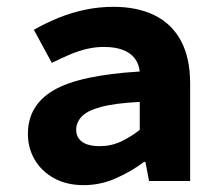

<svg xmlns="http://www.w3.org/2000/svg" viewBox="-20 -528 640 560"><path d="M224.4 12Q174.2 12 137.8 -8.1Q101.3 -28.2 81.4 -62Q61.4 -95.9 61.4 -137.6Q61.4 -220.9 136.6 -264.9Q211.9 -308.8 387.6 -319.4Q385.1 -341.6 373 -357.7Q360.8 -373.8 338.3 -382.5Q315.7 -391.1 282.4 -391.1Q258.5 -391.1 234.1 -385.5Q209.7 -379.9 184.4 -369.2Q159.1 -358.6 131.1 -344.6L78.8 -441.1Q113.1 -460.7 150.8 -476Q188.5 -491.4 228.6 -499.7Q268.6 -508.1 310.8 -508.1Q380.6 -508.1 430.6 -483.5Q480.7 -459 507.6 -409.3Q534.6 -359.6 534.6 -283.6V0H414.7L404.1 -55.9H400.4Q362.6 -27.6 317.6 -7.8Q272.7 12 224.4 12ZM270.9 -101.7Q304.1 -101.7 332.9 -115.2Q361.6 -128.7 387.6 -149.2V-230.8Q314.6 -227 274.2 -216Q233.8 -205 218 -187.8Q202.2 -170.5 202.2 -149.3Q202.2 -133.7 210.7 -122.8Q219.3 -111.8 234.7 -106.7Q250.1 -101.7 270.9 -101.7Z"/></svg>

Font: Source Code Pro ExtraLight
Style: Regular
Weight: 200
Monospace: yes
Designer: Paul D. Hunt, Teo Tuominen
Foundry: Adobe
Version: Version 1.026;hotconv 1.1.0;makeotfexe 2.6.0